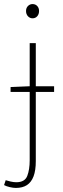

<svg xmlns="http://www.w3.org/2000/svg" viewBox="-30 -690 312 944"><path d="M22 -238V-262L116 -266H236V-238ZM48 234Q35 234 18 230Q1 226 -10 220L-2 196Q7 199 22 202.5Q37 206 50 206Q92 206 104 175Q116 144 116 98V-478H146V102Q146 148 135 177Q124 206 102.5 220Q81 234 48 234ZM130 -600Q117 -600 107.5 -610Q98 -620 98 -636Q98 -651 107.5 -660.5Q117 -670 130 -670Q144 -670 153 -660.5Q162 -651 162 -636Q162 -620 153 -610Q144 -600 130 -600Z"/></svg>

Font: Source Sans 3 ExtraLight ExtraLight
Style: Regular
Weight: 250
Version: Version 3.052;hotconv 1.1.0;makeotfexe 2.6.0